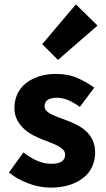

<svg xmlns="http://www.w3.org/2000/svg" viewBox="-20 -846 483 878"><path d="M211 12Q162 12 110.5 -7Q59 -26 21 -57L87 -149Q121 -123 152 -110Q183 -97 215 -97Q248 -97 263 -108Q278 -119 278 -139Q278 -151 269.5 -160.5Q261 -170 246.5 -178Q232 -186 214 -192.5Q196 -199 177 -207Q154 -216 131 -228Q108 -240 89 -257.5Q70 -275 58 -298.5Q46 -322 46 -353Q46 -387 59.5 -416Q73 -445 98 -465Q123 -485 158 -496.5Q193 -508 236 -508Q293 -508 336 -488.5Q379 -469 411 -445L345 -357Q318 -377 292 -388Q266 -399 240 -399Q184 -399 184 -360Q184 -348 192 -339.5Q200 -331 213.5 -324Q227 -317 244.5 -310.5Q262 -304 281 -297Q305 -288 328.5 -276.5Q352 -265 371.5 -248Q391 -231 403 -206.5Q415 -182 415 -148Q415 -114 402 -85Q389 -56 363 -34.5Q337 -13 299 -0.5Q261 12 211 12ZM245 -572 173 -644 327 -826 426 -729Z"/></svg>

Font: Font
Style: ¶
Weight: 700
Designer: Paul D. Hunt
Foundry: Adobe Systems Incorporated
Version: Version 3.000